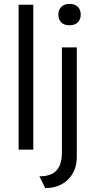

<svg xmlns="http://www.w3.org/2000/svg" viewBox="-20 -764 487 980"><path d="M75 0V-740H150V0ZM335 -635Q307 -635 292.5 -649.5Q278 -664 278 -689Q278 -714 293 -729Q308 -744 335 -744Q362 -744 377 -729.5Q392 -715 392 -689Q392 -665 377 -650Q362 -635 335 -635ZM211 196 181 136Q242 136 269 105.5Q296 75 296 14V-522H372V36Q372 108 327.5 152Q283 196 211 196Z"/></svg>

Font: Lexend Deca Light
Style: Regular
Weight: 300
Designer: Bonnie Shaver-Troup, Thomas Jockin
Foundry: Lexend
Version: Version 1.008; ttfautohint (v1.8.4.7-5d5b)